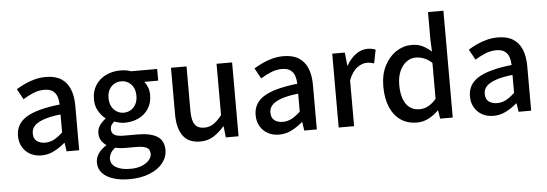

<svg xmlns="http://www.w3.org/2000/svg" viewBox="-60 -989 4066 1427"><g transform="rotate(-5 1973.5 -275.0)"><path d="M217 14Q170 14 133.5 -6Q97 -26 76 -62Q55 -98 55 -146Q55 -235 133.5 -283.5Q212 -332 384 -351Q383 -383 374 -410Q365 -437 342.5 -453.5Q320 -470 279 -470Q236 -470 196 -453Q156 -436 120 -414L77 -492Q106 -510 141 -526.5Q176 -543 216 -553.5Q256 -564 299 -564Q368 -564 412 -536.5Q456 -509 477.5 -457Q499 -405 499 -331V0H405L396 -63H392Q355 -31 311 -8.5Q267 14 217 14ZM252 -78Q288 -78 319 -94.5Q350 -111 384 -143V-277Q303 -268 255 -250.5Q207 -233 186.5 -209.5Q166 -186 166 -155Q166 -114 191 -96Q216 -78 252 -78Z M851 247Q785 247 733 230.5Q681 214 651.5 182Q622 150 622 102Q622 67 643 36Q664 5 702 -18V-22Q681 -36 666.5 -58.5Q652 -81 652 -114Q652 -147 671.5 -173.5Q691 -200 714 -216V-220Q685 -242 663 -280Q641 -318 641 -367Q641 -429 670.5 -473.5Q700 -518 748.5 -541Q797 -564 854 -564Q878 -564 898.5 -560.5Q919 -557 934 -551H1129V-464H1025Q1040 -447 1050 -421Q1060 -395 1060 -364Q1060 -304 1032.5 -261.5Q1005 -219 958 -196.5Q911 -174 854 -174Q836 -174 815.5 -178.5Q795 -183 777 -190Q764 -179 755.5 -166Q747 -153 747 -133Q747 -109 766.5 -94Q786 -79 839 -79H941Q1038 -79 1088 -47.5Q1138 -16 1138 54Q1138 107 1103 151Q1068 195 1003.5 221Q939 247 851 247ZM854 -249Q882 -249 906 -263Q930 -277 944 -303.5Q958 -330 958 -367Q958 -404 944 -429.5Q930 -455 906.5 -469Q883 -483 854 -483Q825 -483 801.5 -469Q778 -455 764 -429.5Q750 -404 750 -367Q750 -330 764.5 -303.5Q779 -277 802.5 -263Q826 -249 854 -249ZM867 171Q916 171 951 157Q986 143 1006 120.5Q1026 98 1026 73Q1026 38 1000 25.5Q974 13 924 13H841Q821 13 803 11Q785 9 767 5Q743 23 732 44Q721 65 721 85Q721 125 760 148Q799 171 867 171Z M1402 14Q1314 14 1273 -43Q1232 -100 1232 -204V-551H1348V-218Q1348 -148 1370 -117Q1392 -86 1440 -86Q1478 -86 1508 -105.5Q1538 -125 1572 -168V-551H1688V0H1593L1584 -83H1581Q1543 -40 1501 -13Q1459 14 1402 14Z M1990 14Q1943 14 1906.5 -6Q1870 -26 1849 -62Q1828 -98 1828 -146Q1828 -235 1906.5 -283.5Q1985 -332 2157 -351Q2156 -383 2147 -410Q2138 -437 2115.5 -453.5Q2093 -470 2052 -470Q2009 -470 1969 -453Q1929 -436 1893 -414L1850 -492Q1879 -510 1914 -526.5Q1949 -543 1989 -553.5Q2029 -564 2072 -564Q2141 -564 2185 -536.5Q2229 -509 2250.5 -457Q2272 -405 2272 -331V0H2178L2169 -63H2165Q2128 -31 2084 -8.5Q2040 14 1990 14ZM2025 -78Q2061 -78 2092 -94.5Q2123 -111 2157 -143V-277Q2076 -268 2028 -250.5Q1980 -233 1959.5 -209.5Q1939 -186 1939 -155Q1939 -114 1964 -96Q1989 -78 2025 -78Z M2435 0V-551H2529L2539 -452H2541Q2571 -505 2612 -534.5Q2653 -564 2698 -564Q2718 -564 2732 -561Q2746 -558 2759 -553L2739 -452Q2724 -457 2712 -459Q2700 -461 2683 -461Q2650 -461 2613 -434.5Q2576 -408 2550 -342V0Z M3018 14Q2950 14 2899 -20Q2848 -54 2820 -119Q2792 -184 2792 -275Q2792 -364 2825.5 -429Q2859 -494 2912.5 -529Q2966 -564 3027 -564Q3075 -564 3108.5 -547.5Q3142 -531 3175 -502L3171 -593V-797H3286V0H3192L3182 -62H3179Q3148 -30 3107 -8Q3066 14 3018 14ZM3046 -83Q3081 -83 3111 -99Q3141 -115 3171 -150V-418Q3141 -445 3111 -456.5Q3081 -468 3050 -468Q3012 -468 2980.5 -444.5Q2949 -421 2930 -378.5Q2911 -336 2911 -276Q2911 -214 2927 -170.5Q2943 -127 2973.5 -105Q3004 -83 3046 -83Z M3589 14Q3542 14 3505.5 -6Q3469 -26 3448 -62Q3427 -98 3427 -146Q3427 -235 3505.5 -283.5Q3584 -332 3756 -351Q3755 -383 3746 -410Q3737 -437 3714.5 -453.5Q3692 -470 3651 -470Q3608 -470 3568 -453Q3528 -436 3492 -414L3449 -492Q3478 -510 3513 -526.5Q3548 -543 3588 -553.5Q3628 -564 3671 -564Q3740 -564 3784 -536.5Q3828 -509 3849.5 -457Q3871 -405 3871 -331V0H3777L3768 -63H3764Q3727 -31 3683 -8.5Q3639 14 3589 14ZM3624 -78Q3660 -78 3691 -94.5Q3722 -111 3756 -143V-277Q3675 -268 3627 -250.5Q3579 -233 3558.5 -209.5Q3538 -186 3538 -155Q3538 -114 3563 -96Q3588 -78 3624 -78Z"/></g></svg>

Font: Noto Sans SC Medium
Style: Regular
Weight: 500
Designer: Ryoko NISHIZUKA  (kana, bopomofo & ideographs); Paul D. Hunt (Latin, Greek & Cyrillic); Sandoll Communications , Soo-you
Foundry: Adobe
Version: Version 2.004-H2;hotconv 1.0.118;makeotfexe 2.5.65603